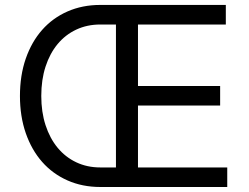

<svg xmlns="http://www.w3.org/2000/svg" viewBox="-20 -747 993 767"><path d="M380.7 0Q308.9 0 249.6 -26.3Q190.3 -52.6 148.3 -100.3Q106.2 -148.1 82.9 -215.2Q59.7 -282.3 59.7 -363.6Q59.7 -445.7 82.9 -512.8Q106.2 -579.9 148.3 -627.5Q190.3 -675.1 249.6 -701.2Q308.9 -727.3 380.7 -727.3H882.1V-649.1H531.2V-403.4H859.4V-325.3H531.2V-78.1H887.8V0ZM443.2 -649.1H380.7Q328.1 -649.1 284.6 -628.7Q241.1 -608.3 210 -570.8Q179 -533.4 161.9 -480.8Q144.9 -428.3 144.9 -363.6Q144.9 -299.7 161.9 -247.2Q179 -194.6 210 -157Q241.1 -119.3 284.6 -98.7Q328.1 -78.1 380.7 -78.1H443.2Z"/></svg>

Font: Fast_Sans-Dotted
Style: Regular
Weight: 400
Version: Version 3.018